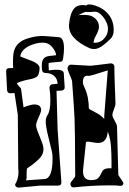

<svg xmlns="http://www.w3.org/2000/svg" viewBox="-20 -848 587 873"><path d="M64 5Q58 5 53 0.5Q48 -4 49 -10Q68 -42 63 -82L61 -326L46 -425L28 -424H26Q14 -424 12 -439L8 -522V-525Q8 -538 22 -538L40 -539Q39 -547 39 -553.5Q39 -560 39 -567Q39 -604 45 -620Q57 -657 102 -672Q147 -687 184 -684L247 -679Q271 -678 271 -627Q271 -618 270 -607Q269 -596 267 -583Q266 -567 253 -567Q207 -564 201 -561Q201 -560 201 -551.5Q201 -543 202 -528Q222 -531 236 -531Q269 -531 270 -515L274 -453V-450Q274 -438 259 -436L237 -435L242 -258L259 -21V-18Q259 -4 244 -4H162L65 5ZM98 -28 183 -34Q219 -37 219 -127Q219 -149 216 -159L198 -233Q193 -253 190.5 -269Q188 -285 188 -295Q188 -313 195 -323Q209 -343 209 -391Q209 -405 208 -419.5Q207 -434 205 -449Q206 -465 220 -465L242 -467Q241 -490 226 -503Q211 -516 188 -516Q172 -516 171 -531L170 -547Q169 -579 188 -589Q197 -594 235 -597Q234 -614 218.5 -632.5Q203 -651 186 -653Q182 -654 179 -654Q176 -654 172 -654Q148 -654 119 -642Q77 -624 72 -592Q71 -591 117 -574Q162 -558 160 -536Q158 -508 148.5 -500Q139 -492 113 -487Q97 -484 83.5 -480Q70 -476 59 -471Q57 -469 57 -469Q57 -466 66.5 -456Q76 -446 76 -442L87 -360Q120 -373 136 -373Q167 -373 167 -347Q167 -339 155 -313Q144 -289 144 -278Q144 -266 161 -226Q175 -192 177 -178Q181 -148 156.5 -124.5Q132 -101 104 -83Q101 -81 101 -61V-38Q99 -29 98 -28ZM408 -625Q396 -625 387 -629Q288 -674 294 -738Q302 -816 340 -823Q344 -824 348 -824.5Q352 -825 356 -825Q360 -825 364 -824.5Q368 -824 372 -823Q377 -828 386 -828Q397 -828 415 -822Q453 -809 475 -780.5Q497 -752 497 -711Q497 -686 483 -672Q461 -650 442.5 -637.5Q424 -625 408 -625ZM405 -654Q432 -651 451.5 -670.5Q471 -690 471 -717Q471 -732 462.5 -749.5Q454 -767 440.5 -780.5Q427 -794 412 -795Q404 -794 393 -793.5Q382 -793 368 -794Q355 -789 334 -778Q339 -780 345 -780Q351 -780 358 -780Q363 -780 368.5 -780Q374 -780 380 -779Q400 -777 415 -762Q430 -747 430 -726Q430 -719 426.5 -708.5Q423 -698 414 -682Q407 -669 405 -654ZM314 4Q302 4 300 -11Q300 -18 311 -30.5Q322 -43 322 -49Q321 -276 319 -307Q318 -327 315.5 -369.5Q313 -412 308 -476Q308 -482 303 -493.5Q298 -505 293 -517Q288 -529 287 -537Q287 -544 291.5 -549Q296 -554 302 -554Q342 -552 364 -550.5Q386 -549 391 -549Q396 -549 419.5 -552Q443 -555 484 -560Q490 -560 495 -556Q500 -552 500 -545Q500 -530 500.5 -509Q501 -488 502 -460Q503 -430 504 -409Q505 -388 505 -377Q505 -368 498 -351Q491 -334 491 -324Q492 -315 501.5 -299Q511 -283 512 -274Q514 -199 518 -52L540 -19Q541 -18 541 -16Q541 -2 525 -3Q511 -5 496.5 -5Q482 -5 467 -5Q397 -5 316 4ZM454 -307Q454 -313 454 -320Q454 -327 455 -334L470 -528Q390 -502 384 -503Q357 -508 357 -476Q357 -465 361 -457Q375 -429 379.5 -403Q384 -377 384 -355Q386 -351 414 -337Q440 -324 454 -307ZM394 -29Q417 -29 426 -38Q435 -47 444 -67Q452 -85 487 -83V-114Q487 -149 484.5 -183.5Q482 -218 470 -250Q466 -198 426 -198Q417 -198 401 -201Q385 -204 379 -204Q375 -204 371 -202L358 -79Q353 -29 394 -29Z"/></svg>

Font: Moo Lah Lah
Style: Regular
Weight: 400
Designer: Robert E. Leuschke
Foundry: Robert E. Leuschke
Version: Version 1.010; ttfautohint (v1.8.3)